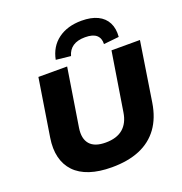

<svg xmlns="http://www.w3.org/2000/svg" viewBox="-165 -1096 1183 1249"><g transform="rotate(-20 427.0 -471.0)"><path d="M398 11Q310 11 245.5 -10.5Q181 -32 141.5 -73.5Q102 -115 87.5 -174Q73 -233 85 -308L148 -705H347L283 -303Q272 -231 305 -192.5Q338 -154 414 -154Q491 -154 534.5 -191Q578 -228 589 -299L654 -705H851L787 -295Q771 -193 721.5 -125Q672 -57 591 -23Q510 11 398 11ZM394 -760 292 -771Q309 -858 373.5 -905.5Q438 -953 536 -953Q602 -953 646.5 -931.5Q691 -910 712 -869Q733 -828 728 -771L622 -760Q624 -800 599.5 -822Q575 -844 521 -844Q468 -844 436.5 -822.5Q405 -801 394 -760Z"/></g></svg>

Font: Nunito Sans 10pt SemiExpanded Black
Style: Italic
Weight: 900
Width: 6
Italic angle: -9°
Designer: Vernon Adams
Foundry: Vernon Adams
Version: Version 3.101;gftools[0.9.27]